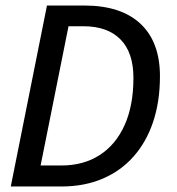

<svg xmlns="http://www.w3.org/2000/svg" viewBox="-20 -675 640 695"><path d="M19 0 150 -655H285Q418 -655 488.5 -589Q559 -523 559 -399Q559 -308 534.5 -234.5Q510 -161 463.5 -108.5Q417 -56 351 -28Q285 0 203 0ZM127 -76H203Q282 -76 340.5 -113.5Q399 -151 431 -222Q463 -293 463 -393Q463 -485 416 -532.5Q369 -580 282 -580H228Z"/></svg>

Font: Source Code Pro ExtraLight Medium
Style: Italic
Weight: 500
Italic angle: -11°
Monospace: yes
Version: Version 1.016;hotconv 1.0.116;makeotfexe 2.5.65601